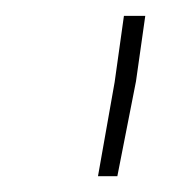

<svg xmlns="http://www.w3.org/2000/svg" viewBox="-20 -770 213 242"><path d="M151.4 -667.5 127.9 -547.9H103.5L124.5 -666.5L136.2 -750H163.1Z"/></svg>

Font: Robert Sans Thin
Style: Italic
Weight: 100
Italic angle: -8°
Designer: Christian Robertson (extended by Adam Twardoch)
Foundry: Google
Version: Version 12.135;April 2, 2019;FontCreator 11.5.0.2425 64-bit;